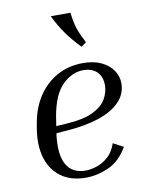

<svg xmlns="http://www.w3.org/2000/svg" viewBox="-84 -801 671 872"><g transform="rotate(-10 251.0 -365.0)"><path d="M435 -98Q400 -37 347 -13.5Q294 10 242 10Q173 10 127.5 -23Q82 -56 64.5 -115.5Q47 -175 61 -254L65 -276Q77 -344 111.5 -395.5Q146 -447 198.5 -476Q251 -505 317 -505Q368 -505 403 -488Q438 -471 456 -443.5Q474 -416 474 -385Q474 -335 438.5 -299Q403 -263 340.5 -242.5Q278 -222 196 -216L144 -212Q131 -117 157.5 -69.5Q184 -22 245 -22Q269 -22 297 -31Q325 -40 350 -62Q375 -84 388 -123ZM156 -289 149 -244 195 -247Q277 -252 321 -274Q365 -296 382 -327Q399 -358 399 -389Q399 -428 376.5 -450.5Q354 -473 314 -473Q261 -473 217 -429.5Q173 -386 156 -289ZM325 -579Q287 -618 260 -656Q233 -694 211 -740H302Q307 -693 318 -662Q329 -631 348 -596Z"/></g></svg>

Font: Inria Serif
Style: Italic
Weight: 400
Italic angle: -10°
Designer: Black Foundry Team
Foundry: Black Foundry
Version: Version 1.000; ttfautohint (v1.8.3)